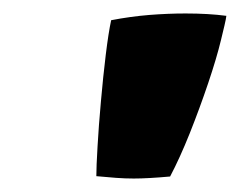

<svg xmlns="http://www.w3.org/2000/svg" viewBox="-20 -749 356 285"><path d="M308 -689.5Q301.5 -662.5 289 -625.5Q276.5 -588.5 261.8 -551.5Q247 -514.5 232.5 -487Q199.5 -484 178.5 -484Q165.5 -484 152.2 -485Q139 -486 123 -487.5Q123 -501.5 124.8 -531.8Q126.5 -562 129.8 -598.5Q133 -635 137 -667.8Q141 -700.5 145 -719Q173.5 -724.5 201.5 -726.8Q229.5 -729 255.5 -729Q289.5 -729 316 -725.5Q315.5 -721 313.2 -711.2Q311 -701.5 308 -689.5Z"/></svg>

Font: Grandstander Black
Style: Italic
Weight: 900
Italic angle: -15°
Designer: Tyler Finck
Foundry: Etcetera Type Co
Version: Version 1.200; ttfautohint (v1.8.3)